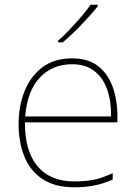

<svg xmlns="http://www.w3.org/2000/svg" viewBox="-20 -786 580 816"><path d="M287 -538Q355 -538 397 -505Q439 -472 459 -416.5Q479 -361 479 -291V-266H86Q85 -145 139 -80Q193 -15 296 -15Q344 -15 378.5 -22Q413 -29 459 -50V-23Q421 -6 382.5 2Q344 10 296 10Q213 10 160.5 -25Q108 -60 83.5 -121Q59 -182 59 -259Q59 -334 84 -397.5Q109 -461 159.5 -499.5Q210 -538 287 -538ZM287 -513Q203 -513 149.5 -456.5Q96 -400 87 -291H452Q453 -357 435 -407Q417 -457 380 -485Q343 -513 287 -513ZM395 -759Q382 -742 364.5 -722.5Q347 -703 327.5 -682.5Q308 -662 287.5 -642.5Q267 -623 247 -606H226V-612Q249 -632 275.5 -660Q302 -688 326.5 -716.5Q351 -745 365 -766H395Z"/></svg>

Font: Noto Sans Khmer Thin
Style: Regular
Weight: 250
Version: Version 2.003